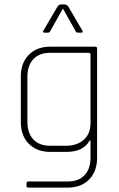

<svg xmlns="http://www.w3.org/2000/svg" viewBox="-20 -723 543 876"><path d="M351 -574H337Q328 -574 326 -579L267 -684L208 -579Q206 -574 197 -574H183Q172 -574 179 -585L243 -694Q249 -703 262 -703H272Q285 -703 291 -694L355 -585Q362 -574 351 -574ZM283 -30H209Q148 -30 111.5 -67Q75 -104 75 -166V-374Q75 -436 111.5 -473Q148 -510 209 -510H415Q423 -510 423 -501V-3Q423 59 386.5 96Q350 133 289 133H110Q101 133 101 125V113Q101 105 110 105H289Q339 105 366 76Q393 47 393 -4V-82H389Q361 -30 283 -30ZM393 -162V-474Q393 -482 384 -482H209Q159 -482 132 -453Q105 -424 105 -373V-167Q105 -116 132 -87Q159 -58 209 -58H281Q331 -58 362 -85Q393 -112 393 -162Z"/></svg>

Font: Rajdhani Light
Style: Regular
Weight: 300
Designer: Satya Rajpurohit, Jyotish Sonowal
Foundry: Indian Type Foundry
Version: Version 1.201;PS 1.0;hotconv 1.0.78;makeotf.lib2.5.61930; tt